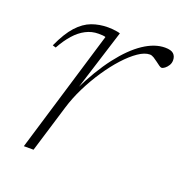

<svg xmlns="http://www.w3.org/2000/svg" viewBox="-92 -548 607 632"><g transform="rotate(20 211.0 -232.0)"><path d="M186 -429.5Q182 -431 175.8 -431.5Q169.5 -432 161 -432Q137.5 -432 116.8 -421.2Q96 -410.5 78 -390.2Q60 -370 44 -341L32.5 -344.5Q54 -392 77.2 -417.5Q100.5 -443 127 -452.8Q153.5 -462.5 183.5 -462.5Q191.5 -462.5 199.8 -461.8Q208 -461 215.2 -459.8Q222.5 -458.5 226.5 -457L157 -236H155Q191.5 -311 230.5 -361.8Q269.5 -412.5 308.2 -438.2Q347 -464 383 -464Q404 -464 412.8 -455.8Q421.5 -447.5 421.5 -433.5Q421.5 -423.5 416.5 -415.5Q411.5 -407.5 405 -402.5Q398.5 -397.5 393.5 -397.5Q390.5 -397.5 384.8 -401.5Q379 -405.5 372 -411Q365.5 -416 357.8 -420.8Q350 -425.5 343.5 -425.5Q325.5 -425.5 303.2 -410.2Q281 -395 257.2 -369Q233.5 -343 211 -309.5Q188.5 -276 170.2 -239.2Q152 -202.5 141 -166L90.5 0H56.5Z"/></g></svg>

Font: Newsreader ExtraLight
Style: Italic
Weight: 250
Italic angle: -17°
Designer: Hugues Gentile
Foundry: Production Type
Version: Version 1.003